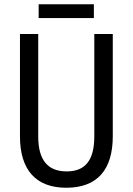

<svg xmlns="http://www.w3.org/2000/svg" viewBox="-20 -874 625 904"><path d="M422 -854H162V-789H422ZM511 -232V-714H424V-232C424 -121 383 -67 294 -67C206 -67 160 -119 160 -231V-714H74V-232C74 -73 150 10 292 10C438 10 511 -75 511 -232Z"/></svg>

Font: Noto Sans Gurmukhi UI Condensed
Style: Regular
Weight: 400
Width: 3
Designer: Jelle Bosma - Monotype Design Team
Foundry: Monotype Imaging Inc.
Version: Version 2.004